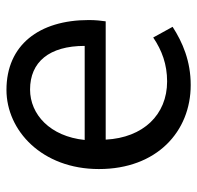

<svg xmlns="http://www.w3.org/2000/svg" viewBox="-28 -569 610 594"><g transform="rotate(-90 277.0 -272.0)"><path d="M311 13C385 13 443 -12 491 -43L458 -103C418 -76 375 -60 322 -60C219 -60 148 -134 142 -250H508C510 -263 512 -282 512 -302C512 -457 434 -557 296 -557C170 -557 51 -447 51 -271C51 -92 167 13 311 13ZM141 -315C152 -422 220 -484 297 -484C382 -484 432 -425 432 -315Z"/></g></svg>

Font: Noto Sans CJK JP Regular
Style: Regular
Weight: 400
Designer: Ryoko NISHIZUKA (kana & ideographs); Paul D. Hunt (Latin, Greek & Cyrillic); Wenlong ZHANG (bopomofo); Sandoll Communica
Foundry: Adobe Systems Incorporated
Version: Version 1.001;PS 1.001;hotconv 1.0.78;makeotf.lib2.5.61930